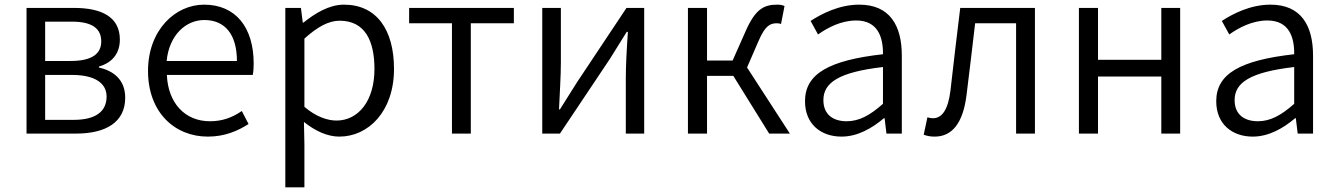

<svg xmlns="http://www.w3.org/2000/svg" viewBox="-20 -574 5744 825"><path d="M94 0H307C432 0 518 -47 518 -154C518 -233 466 -270 405 -284V-288C460 -304 495 -342 495 -404C495 -501 417 -540 298 -540H94ZM174 -312V-481H289C378 -481 415 -450 415 -396C415 -344 377 -312 283 -312ZM174 -59V-252H290C387 -252 438 -217 438 -159C438 -95 391 -59 297 -59Z M873 13C947 13 1002 -12 1048 -41L1019 -97C978 -69 936 -53 882 -53C774 -53 702 -132 697 -252H1066C1069 -266 1070 -283 1070 -301C1070 -457 992 -554 857 -554C733 -554 616 -445 616 -269C616 -92 730 13 873 13ZM696 -312C707 -423 778 -488 858 -488C946 -488 998 -427 998 -312Z M1206 231H1288V45L1286 -50C1336 -10 1388 13 1438 13C1562 13 1673 -94 1673 -278C1673 -445 1599 -554 1458 -554C1394 -554 1334 -517 1284 -477H1281L1273 -540H1206ZM1426 -56C1389 -56 1339 -71 1288 -115V-408C1343 -458 1392 -485 1439 -485C1547 -485 1589 -401 1589 -277C1589 -141 1520 -56 1426 -56Z M1922 0H2003V-474H2188V-540H1738V-474H1922Z M2310 0H2386L2600 -320C2621 -353 2652 -403 2673 -437H2678C2673 -366 2669 -294 2669 -236V0H2748V-540H2672L2459 -220C2438 -187 2407 -137 2386 -104H2382C2385 -174 2390 -247 2390 -304V-540H2310Z M2936 0H3018V-248H3131L3285 0H3374L3190 -284L3239 -397C3268 -465 3290 -474 3318 -474C3326 -474 3330 -473 3336 -471L3351 -548C3344 -552 3332 -554 3320 -554C3264 -554 3226 -537 3183 -438L3128 -314H3018V-540H2936Z M3596 13C3664 13 3726 -22 3778 -66H3781L3789 0H3855V-335C3855 -465 3803 -554 3672 -554C3585 -554 3509 -514 3463 -484L3495 -426C3536 -455 3594 -486 3659 -486C3752 -486 3775 -414 3774 -341C3542 -315 3439 -257 3439 -139C3439 -41 3507 13 3596 13ZM3618 -53C3563 -53 3518 -79 3518 -144C3518 -218 3583 -264 3774 -286V-128C3719 -79 3672 -53 3618 -53Z M3996 13C4072 13 4118 -46 4133 -165C4146 -269 4158 -371 4170 -474H4346V0H4427V-540H4106C4091 -422 4078 -304 4064 -185C4054 -103 4028 -66 3989 -66C3979 -66 3972 -68 3965 -70L3949 5C3964 10 3976 13 3996 13Z M4616 0H4698V-245H4970V0H5051V-540H4970V-317H4698V-540H4616Z M5363 13C5431 13 5493 -22 5545 -66H5548L5556 0H5622V-335C5622 -465 5570 -554 5439 -554C5352 -554 5276 -514 5230 -484L5262 -426C5303 -455 5361 -486 5426 -486C5519 -486 5542 -414 5541 -341C5309 -315 5206 -257 5206 -139C5206 -41 5274 13 5363 13ZM5385 -53C5330 -53 5285 -79 5285 -144C5285 -218 5350 -264 5541 -286V-128C5486 -79 5439 -53 5385 -53Z"/></svg>

Font: ChiuKong Gothic MN Normal
Style: Regular
Weight: 350
Designer: Ryoko NISHIZUKA 西塚涼子 (kana, bopomofo & ideographs); Paul D. Hunt (Latin, Greek & Cyrillic); Sandoll Communications 산돌커뮤니
Foundry: Adobe
Version: Version 1.300